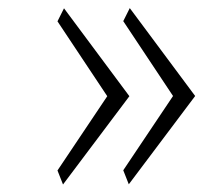

<svg xmlns="http://www.w3.org/2000/svg" viewBox="-20 -486 514 486"><path d="M306 -19.5 474 -243 308.5 -465.5 292 -432.5 418 -243 292 -55ZM139.5 -19 307.5 -242.5 142 -465 125.5 -432 251.5 -242.5 125.5 -54.5Z"/></svg>

Font: Russolo 10pt ExtraLight
Style: Regular
Weight: 200
Designer: Micah Stupak-Hahn
Version: Version 1.000